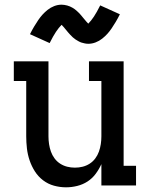

<svg xmlns="http://www.w3.org/2000/svg" viewBox="-20 -792 640 820"><path d="M262 8Q236 8 210.5 1Q185 -6 164 -22Q143 -38 129 -60Q115 -82 106.5 -107Q98 -132 95 -158Q92 -184 92 -210V-446H39V-530H187V-210Q187 -193 189.5 -176.5Q192 -160 197.5 -144.5Q203 -129 213 -115.5Q223 -102 237 -93Q251 -84 267 -80Q283 -76 300 -76Q317 -76 333 -80Q349 -84 363 -93Q377 -102 387 -115.5Q397 -129 402.5 -144.5Q408 -160 410.5 -176.5Q413 -193 413 -210V-446H360V-530H508V-84H561V0H413V-91Q403 -69 388.5 -49.5Q374 -30 354 -17Q334 -4 310 2Q286 8 262 8ZM357 -605Q350 -605 342.5 -606.5Q335 -608 328.5 -610Q322 -612 315 -616Q308 -620 302.5 -623.5Q297 -627 291 -632.5Q285 -638 280 -643.5Q275 -649 271 -653.5Q267 -658 261.5 -665Q256 -672 251 -677.5Q246 -683 243 -686Q231 -674 219 -656Q207 -638 192 -608L108 -646Q117 -664 126 -679Q135 -694 143.5 -706.5Q152 -719 161.5 -729.5Q171 -740 183.5 -750Q196 -760 211.5 -766Q227 -772 243 -772Q249 -772 255 -771Q261 -770 267 -768.5Q273 -767 278.5 -764.5Q284 -762 289.5 -759Q295 -756 299.5 -752.5Q304 -749 309 -744.5Q314 -740 318.5 -735.5Q323 -731 326.5 -726.5Q330 -722 333.5 -718Q337 -714 341 -709Q345 -704 349.5 -699Q354 -694 357 -691Q369 -703 381 -721Q393 -739 408 -769L492 -731Q483 -713 474 -698Q465 -683 456.5 -670.5Q448 -658 438.5 -647.5Q429 -637 416.5 -627Q404 -617 388.5 -611Q373 -605 357 -605Z"/></svg>

Font: Iosevka Curly Slab MdEx
Style: Regular
Weight: 500
Width: 7
Monospace: yes
Designer: Belleve Invis
Foundry: Belleve Invis
Version: Version 11.1.0; ttfautohint (v1.8.3)